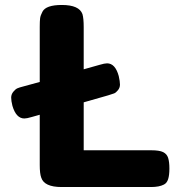

<svg xmlns="http://www.w3.org/2000/svg" viewBox="-20 -753 727 773"><path d="M317 -148H589Q622 -148 637 -140.5Q652 -133 657 -117Q662 -101 662 -74.5Q662 -48 657 -32Q652 -16 640 -10Q621 0 588 0H228Q158 0 146 -38Q140 -54 140 -89V-291L108 -282Q88 -276 78 -276Q45 -276 30 -327Q25 -347 25 -360Q25 -373 33.5 -383.5Q42 -394 50 -397.5Q58 -401 74 -405L140 -423V-645Q140 -668 141.5 -679.5Q143 -691 151 -706Q165 -733 229 -733Q299 -733 312 -696Q317 -679 317 -644V-474L381 -492Q401 -498 411 -498Q444 -498 458 -447Q463 -425 463 -412.5Q463 -400 455 -390Q447 -380 439.5 -377Q432 -374 415 -369L317 -341Z"/></svg>

Font: Fredoka One
Style: Regular
Weight: 400
Version: Version 1.001;April 7, 2020;FontCreator 12.0.0.2522 64-bit